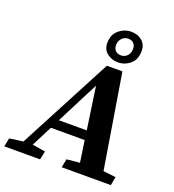

<svg xmlns="http://www.w3.org/2000/svg" viewBox="-186 -1017 1031 1138"><g transform="rotate(20 329.5 -448.0)"><path d="M-29 0 -18 -54 68 -66 379 -657H477L574 -63L653 -54L643 0H333L344 -54L426 -62L406 -198H193L126 -67L208 -54L197 0ZM222 -256H398L359 -524ZM432 -698Q395 -698 365 -720.5Q335 -743 335 -786Q335 -838 369.5 -867Q404 -896 447 -896Q489 -896 516 -872.5Q543 -849 543 -809Q543 -755 509.5 -726.5Q476 -698 432 -698ZM435 -743Q459 -743 475 -759.5Q491 -776 491 -804Q491 -824 479 -837.5Q467 -851 444 -851Q420 -851 404 -833.5Q388 -816 388 -790Q388 -771 400 -757Q412 -743 435 -743Z"/></g></svg>

Font: Source Serif Pro
Style: Bold Italic
Weight: 700
Italic angle: -12°
Designer: Frank Grießhammer
Foundry: Adobe Systems Incorporated
Version: Version 3.001;hotconv 1.0.111;makeotfexe 2.5.65597